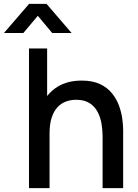

<svg xmlns="http://www.w3.org/2000/svg" viewBox="-80 -970 714 990"><path d="M-59.5 -800 70 -950H160L289 -800H189L115 -888.5L40.5 -800ZM449 0V-265.5Q449 -297 443.8 -330.2Q438.5 -363.5 423.8 -392Q409 -420.5 382.2 -438Q355.5 -455.5 312.5 -455.5Q284.5 -455.5 259.5 -446.2Q234.5 -437 215.8 -416.5Q197 -396 186.2 -362.5Q175.5 -329 175.5 -281V0H69.5V-720H163V-475Q185.5 -503.5 217 -523Q268.5 -554.5 341.5 -554.5Q397.5 -554.5 435.5 -536.5Q473.5 -518.5 497.2 -489.2Q521 -460 533.5 -425.5Q546 -391 550.5 -358Q555 -325 555 -300V0Z"/></svg>

Font: Cns Manrope SemBd
Style: Regular
Weight: 600
Designer: Mikhail Sharanda
Foundry: Mikhail Sharanda
Version: Version 4.504